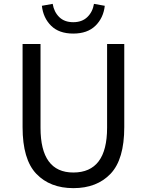

<svg xmlns="http://www.w3.org/2000/svg" viewBox="-20 -962 761 995"><path d="M97 -303V-734H190V-300Q190 -68 360 -68Q535 -68 535 -300V-734H624V-303Q624 -136 553 -61.5Q482 13 360.5 13Q239 13 168 -61.5Q97 -136 97 -303ZM197 -932 253 -942Q260 -900 287 -873.5Q314 -847 359.5 -847Q405 -847 432.5 -873.5Q460 -900 467 -942L523 -932Q516 -869 474.5 -828.5Q433 -788 359.5 -788Q286 -788 245 -828.5Q204 -869 197 -932Z"/></svg>

Font: Swei Fan Sans CJK TC
Style: Regular
Weight: 400
Version: Version 2.130